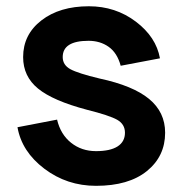

<svg xmlns="http://www.w3.org/2000/svg" viewBox="-20 -585 576 616"><path d="M265.1 -564.9Q350.6 -564.9 415.8 -515.6Q481 -466.3 493.2 -397.9L367.2 -374Q356 -415.5 328.6 -434.8Q301.3 -454.1 264.2 -454.1Q181.2 -454.1 181.2 -401.9Q181.2 -376.5 205.8 -363Q230.5 -349.6 299.8 -333Q406.7 -310.1 458.3 -267.6Q509.8 -225.1 509.8 -159.2Q509.8 -83.5 451.2 -36.1Q392.6 11.2 288.1 11.2Q194.8 11.2 122.3 -43.7Q49.8 -98.6 36.1 -176.8L163.1 -201.2Q174.3 -153.8 208 -127Q241.7 -100.1 288.1 -100.1Q333.5 -100.1 357.2 -115.2Q380.9 -130.4 380.9 -159.2Q380.9 -186.5 356 -200.7Q331.1 -214.8 258.8 -232.9Q149.9 -261.7 102.1 -300.8Q54.2 -339.8 54.2 -401.9Q54.2 -474.1 112.8 -519.5Q171.4 -564.9 265.1 -564.9Z"/></svg>

Font: LT Superior
Style: Bold
Weight: 400
Designer: Daniel Lyons
Foundry: LyonsType
Version: Version 1.000